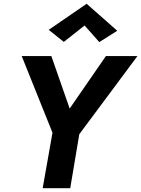

<svg xmlns="http://www.w3.org/2000/svg" viewBox="-20 -997 748 1017"><path d="M428 -862 318 -775 238 -839 439 -977 601 -834 506 -774ZM541 -700H708L400 -286L352 0H206L258 -294L95 -700H252L349 -422Z"/></svg>

Font: Jost* 600 Semi
Style: Italic
Weight: 600
Italic angle: -10°
Version: Version 3.500